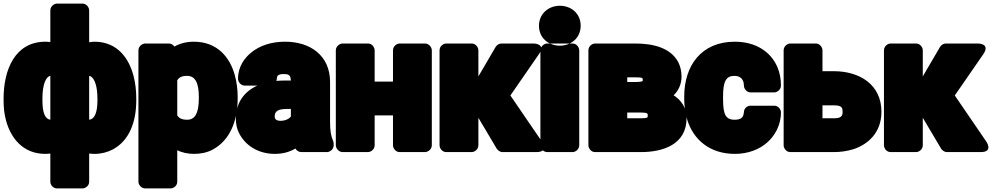

<svg xmlns="http://www.w3.org/2000/svg" viewBox="-24 -808 5518 1068"><path d="M-4 -260V-250C-4 -209 0 -172 10 -136C35 -44 101 48 228 48C238 48 247 47 256 46V203C256 219 270 240 293 240H435C451 240 472 226 472 203V46C479 47 492 48 502 48C539 48 574 39 604 23C695 -26 734 -129 734 -250V-260C734 -304 729 -344 720 -381C696 -478 633 -576 501 -576C491 -576 482 -574 472 -573V-750C472 -766 458 -788 435 -788H293C277 -788 256 -773 256 -750V-574C248 -575 238 -576 229 -576C58 -576 -4 -418 -4 -260ZM472 -142V-386C477 -385 481 -383 484 -381C504 -366 518 -324 518 -260V-250C518 -179 501 -145 472 -142ZM256 -386V-142C228 -146 212 -177 212 -250V-260C212 -335 230 -381 256 -386Z M946 -549C939 -559 928 -566 915 -566H784C768 -566 746 -551 746 -528V203C746 219 761 240 784 240H925C941 240 962 226 962 203V28C987 40 1020 48 1055 48C1092 48 1129 41 1161 23C1253 -27 1298 -133 1298 -259V-270C1298 -313 1292 -354 1282 -390C1255 -489 1185 -576 1054 -576C1012 -576 976 -566 946 -549ZM1018 -142C986 -142 972 -151 962 -166V-362C972 -376 984 -386 1017 -386C1061 -386 1082 -348 1082 -270V-259C1082 -180 1061 -142 1018 -142Z M1513 -358C1514 -362 1516 -366 1516 -370C1516 -386 1522 -396 1554 -396C1586 -396 1592 -388 1594 -360H1569C1550 -360 1531 -360 1513 -358ZM1562 -576C1486 -576 1422 -555 1375 -517C1337 -487 1300 -438 1300 -370C1300 -354 1314 -332 1337 -332H1408C1338 -301 1288 -240 1288 -148C1288 -119 1293 -93 1305 -69C1339 0 1411 48 1505 48C1550 48 1588 37 1619 18C1625 29 1638 38 1652 38H1795C1811 38 1832 23 1832 0V-8C1832 -13 1831 -19 1829 -24C1817 -50 1812 -82 1812 -128V-352C1812 -500 1701 -576 1562 -576ZM1504 -159C1504 -188 1519 -202 1574 -202H1594V-160C1584 -147 1564 -136 1536 -136C1512 -136 1504 -147 1504 -159Z M2340 38C2356 38 2378 23 2378 0V-528C2378 -544 2363 -566 2340 -566H2199C2183 -566 2162 -551 2162 -528V-354H2060V-528C2060 -544 2046 -566 2023 -566H1882C1866 -566 1844 -551 1844 -528V0C1844 16 1859 38 1882 38H2023C2039 38 2060 23 2060 0V-166H2162V0C2162 16 2176 38 2199 38Z M2637 -153 2739 19C2745 28 2757 38 2771 38H2959C3032 38 2990 -21 2990 -21L2815 -277L2974 -507C3015 -567 2943 -566 2943 -566H2765C2754 -566 2740 -559 2733 -547L2637 -383V-528C2637 -544 2623 -566 2600 -566H2458C2442 -566 2421 -551 2421 -528V0C2421 16 2435 38 2458 38H2600C2616 38 2637 23 2637 0Z M3161 38C3177 38 3198 23 3198 0V-528C3198 -544 3184 -566 3161 -566H3020C3004 -566 2982 -551 2982 -528V0C2982 16 2997 38 3020 38ZM3090 -554C3028 -554 2974 -596 2974 -665C2974 -731 3027 -776 3090 -776C3153 -776 3206 -733 3206 -665C3206 -597 3153 -554 3090 -554Z M3767 -381C3767 -411 3761 -439 3748 -464C3703 -545 3605 -566 3507 -566H3286C3270 -566 3249 -551 3249 -528V0C3249 16 3263 38 3286 38H3541C3662 38 3795 -3 3795 -151C3795 -210 3764 -252 3723 -278C3748 -301 3767 -338 3767 -381ZM3579 -165C3579 -156 3582 -150 3541 -150H3465V-182H3541C3581 -182 3579 -175 3579 -165ZM3551 -362V-357C3550 -356 3538 -352 3515 -352H3465V-378H3507C3556 -378 3551 -373 3551 -362Z M3782 -271V-257C3782 -217 3788 -177 3799 -141C3833 -32 3923 48 4064 48C4137 48 4201 23 4244 -16C4284 -51 4320 -109 4320 -183C4320 -199 4306 -220 4283 -220H4151C4133 -220 4115 -206 4114 -185C4112 -155 4099 -142 4062 -142C4012 -142 3998 -173 3998 -257V-271C3998 -354 4014 -386 4061 -386C4094 -386 4114 -367 4114 -332C4114 -316 4128 -294 4151 -294H4283C4299 -294 4320 -309 4320 -332C4320 -368 4314 -402 4301 -433C4264 -521 4179 -576 4063 -576C3879 -576 3782 -445 3782 -271Z M4614 -412H4551V-528C4551 -544 4537 -566 4514 -566H4372C4356 -566 4335 -551 4335 -528V0C4335 16 4349 38 4372 38H4614C4654 38 4690 32 4723 22C4806 -5 4879 -72 4879 -186C4879 -339 4756 -412 4614 -412ZM4663 -186C4663 -162 4654 -150 4614 -150H4551V-222H4614C4655 -222 4663 -212 4663 -186Z M5109 -153 5211 19C5217 28 5229 38 5243 38H5431C5504 38 5462 -21 5462 -21L5287 -277L5446 -507C5487 -567 5415 -566 5415 -566H5237C5226 -566 5212 -559 5205 -547L5109 -383V-528C5109 -544 5095 -566 5072 -566H4930C4914 -566 4893 -551 4893 -528V0C4893 16 4907 38 4930 38H5072C5088 38 5109 23 5109 0Z"/></svg>

Font: Asimov Print
Style: E
Weight: 500
Designer: Google
Version: Version 2.000980; 2014